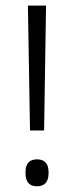

<svg xmlns="http://www.w3.org/2000/svg" viewBox="-20 -659 266 688"><path d="M138 -191.5H87.5L80 -639H145ZM112.5 8.5Q91.5 8.5 81.5 -3.5Q71.5 -15.5 71.5 -37.5V-42.5Q71.5 -64.5 81.5 -76.2Q91.5 -88 112.5 -88Q133.5 -88 143.8 -76.2Q154 -64.5 154 -42.5V-37.5Q154 -15.5 143.8 -3.5Q133.5 8.5 112.5 8.5Z"/></svg>

Font: Anek Odia Light
Style: Regular
Weight: 300
Designer: Yesha Goshar & Mahesh Sahu (Odia), Yesha Goshar (Latin)
Foundry: Ek Type
Version: Version 1.003